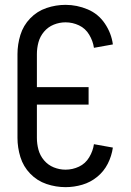

<svg xmlns="http://www.w3.org/2000/svg" viewBox="-20 -763 540 791"><path d="M250 8Q210 8 171.5 -5Q133 -18 104.5 -47.5Q76 -77 64 -116Q52 -155 52 -195V-540Q52 -580 64 -619Q76 -658 104.5 -687.5Q133 -717 171.5 -730Q210 -743 250 -743Q297 -743 341 -724.5Q385 -706 412 -666Q439 -626 445 -580L367 -566Q363 -594 347.5 -620Q332 -646 305.5 -658.5Q279 -671 250 -671Q225 -671 201.5 -661.5Q178 -652 161.5 -632.5Q145 -613 138.5 -589Q132 -565 132 -540V-404H345V-332H132V-195Q132 -170 138.5 -146Q145 -122 161.5 -102.5Q178 -83 201.5 -73.5Q225 -64 250 -64Q279 -64 305.5 -76.5Q332 -89 347.5 -115Q363 -141 367 -169L445 -155Q440 -120 424 -88.5Q408 -57 380.5 -34.5Q353 -12 319 -2Q285 8 250 8Z"/></svg>

Font: Iosevka SS01
Style: Regular
Weight: 400
Monospace: yes
Designer: Belleve Invis
Foundry: Belleve Invis
Version: 2.3.3; ttfautohint (v1.8.3)